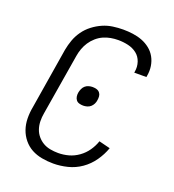

<svg xmlns="http://www.w3.org/2000/svg" viewBox="-136 -849 872 962"><g transform="rotate(20 300.0 -367.5)"><path d="M256 8Q225 8 195 2.5Q165 -3 140 -16.5Q115 -30 96.5 -52.5Q78 -75 68.5 -102.5Q59 -130 58.5 -161Q58 -192 64 -223L117 -548Q122 -575 131.5 -601.5Q141 -628 158 -652Q175 -676 198.5 -694Q222 -712 248 -723.5Q274 -735 302 -739Q330 -743 357 -743Q383 -743 409 -739.5Q435 -736 458.5 -727Q482 -718 501.5 -702.5Q521 -687 533 -665.5Q545 -644 549 -618.5Q553 -593 548 -566L547 -559H482L483 -564Q488 -591 479.5 -616.5Q471 -642 451 -657.5Q431 -673 405 -679Q379 -685 352 -685Q332 -685 312 -681.5Q292 -678 273 -669.5Q254 -661 237.5 -646.5Q221 -632 209.5 -614.5Q198 -597 191 -577.5Q184 -558 181 -539L127 -213Q123 -191 123.5 -169.5Q124 -148 130.5 -128.5Q137 -109 150 -93.5Q163 -78 180 -68Q197 -58 218 -54Q239 -50 261 -50Q289 -50 316.5 -57.5Q344 -65 368.5 -82.5Q393 -100 410 -124.5Q427 -149 436 -176L496 -161Q483 -124 459.5 -90.5Q436 -57 403 -34Q370 -11 331.5 -1.5Q293 8 256 8ZM298 -316Q287 -316 276.5 -319Q266 -322 260 -330Q254 -338 252.5 -348.5Q251 -359 253 -370Q255 -380 259.5 -390Q264 -400 272 -407Q280 -414 290.5 -417Q301 -420 311 -420Q322 -420 332.5 -417Q343 -414 349.5 -406Q356 -398 357 -387.5Q358 -377 356 -366Q355 -356 350 -346Q345 -336 337 -329Q329 -322 318.5 -319Q308 -316 298 -316Z"/></g></svg>

Font: Iosevka Light Extended
Style: Italic
Weight: 300
Width: 7
Italic angle: -9°
Monospace: yes
Designer: Belleve Invis
Foundry: Belleve Invis
Version: Version 32.5.0; ttfautohint (v1.8.4)